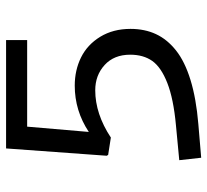

<svg xmlns="http://www.w3.org/2000/svg" viewBox="-46 -650 705 654"><g transform="rotate(-90 307.0 -322.5)"><path d="M536.1 -231Q536.1 -182.6 518.3 -144.3Q500.5 -106 462.6 -75.9Q424.8 -45.9 362.1 -26.6Q299.3 -7.3 212.9 0L97.2 9.8L88.9 -64.9L208 -76.2Q297.9 -84.5 351.6 -105.5Q405.3 -126.5 426.8 -156.7Q448.2 -187 448.2 -231.9Q448.2 -287.1 413.1 -319.1Q377.9 -351.1 327.1 -351.1Q246.6 -351.1 166 -297.9L106.9 -307.1L104 -312L128.9 -654.8H498V-583H203.1L185.1 -373Q257.3 -420.9 342.8 -420.9Q395.5 -420.9 439 -399.4Q482.4 -377.9 509.3 -334Q536.1 -290 536.1 -231Z"/></g></svg>

Font: IntelOne Mono
Style: Regular
Weight: 400
Designer: Fred Shallcrass
Foundry: Frere-Jones Type LLC
Version: Version 1.200;hotconv 1.1.0;makeotfexe 2.6.0;FJTRelease1.2